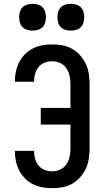

<svg xmlns="http://www.w3.org/2000/svg" viewBox="-20 -975 540 1003"><path d="M253 8Q227 8 202 3.5Q177 -1 154 -12Q131 -23 112.5 -41Q94 -59 82 -81.5Q70 -104 64 -129Q58 -154 58 -180V-187H158V-183Q158 -163 164 -143.5Q170 -124 182.5 -109Q195 -94 214 -87Q233 -80 253 -80Q275 -80 295 -89.5Q315 -99 327 -117Q339 -135 343.5 -156.5Q348 -178 348 -200V-324H193V-411H348V-535Q348 -557 343.5 -578.5Q339 -600 327 -618Q315 -636 295 -645.5Q275 -655 253 -655Q233 -655 214 -648Q195 -641 182.5 -626Q170 -611 164 -591.5Q158 -572 158 -552V-548H58V-555Q58 -581 64 -606Q70 -631 82 -653.5Q94 -676 112.5 -694Q131 -712 154 -723Q177 -734 202 -738.5Q227 -743 253 -743Q280 -743 307 -738Q334 -733 357.5 -719.5Q381 -706 399 -685.5Q417 -665 428.5 -640.5Q440 -616 444 -589Q448 -562 448 -535V-200Q448 -173 444 -146Q440 -119 428.5 -94.5Q417 -70 399 -49.5Q381 -29 357.5 -15.5Q334 -2 307 3Q280 8 253 8ZM350 -815Q336 -815 322 -819Q308 -823 298 -833Q288 -843 284 -857Q280 -871 280 -885Q280 -899 284 -913Q288 -927 298 -937Q308 -947 322 -951Q336 -955 350 -955Q364 -955 378 -951Q392 -947 402 -937Q412 -927 416 -913Q420 -899 420 -885Q420 -871 416 -857Q412 -843 402 -833Q392 -823 378 -819Q364 -815 350 -815ZM150 -815Q136 -815 122 -819Q108 -823 98 -833Q88 -843 84 -857Q80 -871 80 -885Q80 -899 84 -913Q88 -927 98 -937Q108 -947 122 -951Q136 -955 150 -955Q164 -955 178 -951Q192 -947 202 -937Q212 -927 216 -913Q220 -899 220 -885Q220 -871 216 -857Q212 -843 202 -833Q192 -823 178 -819Q164 -815 150 -815Z"/></svg>

Font: Iosevka Semibold
Style: Regular
Weight: 600
Monospace: yes
Designer: Belleve Invis
Foundry: Belleve Invis
Version: Version 33.2.3; ttfautohint (v1.8.4)